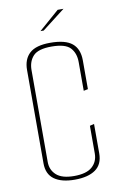

<svg xmlns="http://www.w3.org/2000/svg" viewBox="-88 -819 544 875"><g transform="rotate(-10 184.5 -382.0)"><path d="M186 6Q125 6 91.5 -18Q58 -42 58 -92V-524Q58 -574 87.5 -601Q117 -628 183 -628Q253 -628 284.5 -602Q316 -576 316 -523V-390L296 -386V-519Q296 -560 273 -585Q250 -610 186 -610Q124 -610 101 -585Q78 -560 78 -520V-95Q78 -58 104 -34.5Q130 -11 186 -11Q243 -11 269.5 -34.5Q296 -58 296 -96V-224L316 -229V-93Q316 -42 282 -18Q248 6 186 6ZM149 -688 243 -770H270L164 -688Z"/></g></svg>

Font: Smooch Sans Thin Thin
Style: Regular
Weight: 250
Version: Version 1.010